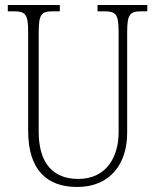

<svg xmlns="http://www.w3.org/2000/svg" viewBox="-20 -734 618 764"><path d="M287 10C421 10 486 -85 486 -205V-605C486 -679 497 -689 545 -689H566V-714H368V-689H393C441 -689 452 -679 452 -606V-207C452 -113 406 -22 291 -22C196 -22 134 -79 134 -210V-605C134 -679 145 -689 193 -689H218V-714H11V-689H33C81 -689 92 -679 92 -607V-214C92 -54 170 10 287 10Z"/></svg>

Font: Noto Serif Devanagari Condensed ExtraLight
Style: Regular
Weight: 200
Width: 3
Designer: Universal Thirst, Indian Type Foundry and the Monotype Design Team
Foundry: Monotype Imaging Inc.
Version: Version 2.004